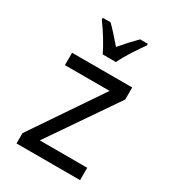

<svg xmlns="http://www.w3.org/2000/svg" viewBox="-185 -867 871 968"><g transform="rotate(30 250.0 -383.0)"><path d="M217 -606H294C315 -652 357 -715 387 -756V-766H342C308 -731 290 -712 256 -672C226 -706 195 -743 170 -766H125V-756C160 -709 196 -650 217 -606ZM65 0H435V-72H159L429 -466V-536H79V-464H339L65 -60Z"/></g></svg>

Font: Noto Sans Mono ExtraCondensed
Style: Regular
Weight: 400
Width: 2
Designer: Monotype Design Team
Foundry: Monotype Imaging Inc.
Version: Version 2.014